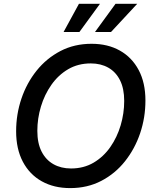

<svg xmlns="http://www.w3.org/2000/svg" viewBox="-20 -964 807 994"><path d="M343.3 9.8Q259.3 9.8 196.3 -25.4Q133.3 -60.5 98.4 -126.5Q63.5 -192.4 63.5 -284.7Q63.5 -372.1 90.8 -453.1Q118.2 -534.2 169.4 -598.1Q220.7 -662.1 292.7 -699.7Q364.7 -737.3 454.1 -737.3Q538.1 -737.3 600.6 -702.1Q663.1 -667 698 -601.3Q732.9 -535.6 732.9 -443.4Q732.9 -355.5 705.6 -274.4Q678.2 -193.4 627.2 -129.2Q576.2 -64.9 504.4 -27.6Q432.6 9.8 343.3 9.8ZM347.7 -91.8Q413.1 -91.8 464.4 -121.8Q515.6 -151.9 551 -202.6Q586.4 -253.4 604.7 -315.4Q623 -377.4 623 -441.4Q623 -505.4 601.3 -548.6Q579.6 -591.8 540.5 -613.8Q501.5 -635.7 450.2 -635.7Q384.3 -635.7 333 -605.7Q281.7 -575.7 246.1 -524.9Q210.4 -474.1 191.9 -412.4Q173.3 -350.6 173.3 -286.6Q173.3 -222.7 195.3 -179.4Q217.3 -136.2 256.6 -114Q295.9 -91.8 347.7 -91.8ZM391.1 -798.3H309.1L388.7 -944.3H497.6ZM554.7 -798.3H471.7L578.1 -944.3H690.4Z"/></svg>

Font: Inter Medium
Style: Italic
Weight: 500
Italic angle: -9.3988°
Designer: Rasmus Andersson
Foundry: rsms
Version: Version 4.001;git-66647c0bb